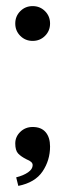

<svg xmlns="http://www.w3.org/2000/svg" viewBox="-20 -524 214 629"><path d="M87 17Q87 11 82 6.5Q77 2 67 -2Q49 -11 39.5 -21Q30 -31 30 -54Q30 -76 46.5 -92Q63 -108 87 -108Q115 -108 129.5 -91Q144 -74 144 -44Q144 1 119.5 37.5Q95 74 40 85L33 57Q57 51 72 40.5Q87 30 87 17ZM30 -447Q30 -471 46.5 -487.5Q63 -504 87 -504Q111 -504 127.5 -487.5Q144 -471 144 -447Q144 -423 127.5 -406.5Q111 -390 87 -390Q63 -390 46.5 -406.5Q30 -423 30 -447Z"/></svg>

Font: RL Madena Variable
Style: Regular
Weight: 400
Designer: I Kadek Wantara Putra
Foundry: Roughlines ID
Version: Version 1.000;Glyphs 3.1.2 (3151)